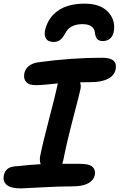

<svg xmlns="http://www.w3.org/2000/svg" viewBox="-26 -1003 659 1057"><path d="M439.9 -982.9Q523.4 -982.9 565.4 -940.9Q607.4 -898.9 602.1 -840.8Q599.1 -808.6 582.3 -792.7Q565.4 -776.9 540 -776.9Q520.5 -776.9 510.3 -786.9Q500 -796.9 497.1 -819.8Q492.7 -870.1 428.2 -870.1Q358.9 -870.1 333 -819.8Q319.3 -793.9 304.9 -783Q290.5 -772 270 -772Q238.3 -772 226.6 -792Q214.8 -812 224.1 -844.2Q241.2 -908.7 295.7 -945.8Q350.1 -982.9 439.9 -982.9ZM89.8 34.2Q33.7 34.2 11 14.9Q-11.7 -4.4 -4.9 -37.1Q3.4 -82.5 55.2 -86.9Q151.4 -97.2 198.2 -99.1Q190.9 -118.2 194.8 -142.1Q210 -217.8 244.6 -349.6Q279.3 -481.4 289.1 -528.8Q291 -539.6 293 -543.9Q277.8 -542.5 257.1 -540.3Q236.3 -538.1 224.9 -537.1Q213.4 -536.1 198.7 -535.2Q184.1 -534.2 171.9 -534.2Q132.8 -534.2 117.7 -552Q102.5 -569.8 107.9 -599.1Q112.3 -622.6 132.6 -639.2Q152.8 -655.8 185.1 -660.2Q367.2 -685.1 534.2 -685.1Q580.6 -685.1 598.6 -669.2Q616.7 -653.3 610.8 -622.1Q603.5 -586.4 567.4 -568.6Q531.2 -550.8 475.1 -550.8Q434.1 -550.8 415 -549.8Q420.9 -532.2 417 -512.2Q412.1 -488.3 377 -354Q341.8 -219.7 321.8 -118.2Q320.8 -115.7 319.3 -109.6Q317.9 -103.5 316.9 -101.1H413.1Q465.3 -101.1 483.2 -84.5Q501 -67.9 496.1 -41Q490.2 -10.7 459.5 6.1Q428.7 22.9 373 22.9Q298.8 22.9 200.9 28.6Q103 34.2 89.8 34.2Z"/></svg>

Font: Shantell Sans Bouncy
Style: Italic
Weight: 600
Italic angle: -11.31°
Designer: Stephen Nixon, Anya Danilova, Shantell Martin
Foundry: Arrow Type
Version: Version 1.006;[9816181b4]